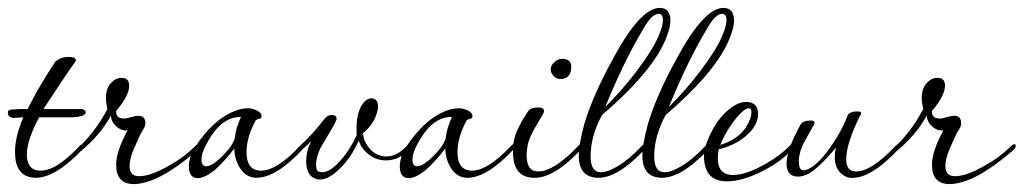

<svg xmlns="http://www.w3.org/2000/svg" viewBox="-21 -450 2591 486"><path d="M68 0Q28 -1 19 -41Q18 -48 17.5 -54Q17 -60 17 -66Q17 -104 38 -153Q25 -152 19 -152Q13 -152 15 -151Q-1 -153 -1 -164V-166Q-1 -173 13 -173L31 -174H49Q53 -182 61 -197.5Q69 -213 82 -235Q89 -247 98.5 -262Q108 -277 119 -294Q133 -306 153 -306Q171 -306 171 -297Q171 -295 169 -293Q156 -275 136 -245Q116 -215 89 -174H187Q196 -171 196 -166Q196 -157 174 -154Q170 -153 146 -153Q122 -153 78 -153Q47 -95 47 -59Q47 -18 82 -18Q99 -18 119 -29Q133 -37 148 -49.5Q163 -62 179 -79Q184 -85 188 -85Q192 -85 192 -81Q192 -76 189 -73Q119 1 68 0Z M318 16Q273 16 273 -33Q273 -67 302 -120Q287 -118 273.5 -130Q260 -142 260 -158Q234 -109 182 -66Q178 -62 172 -62Q168 -62 168 -65Q168 -69 174 -73Q219 -114 251 -174L249 -184Q248 -189 247.5 -193.5Q247 -198 247 -202Q247 -226 260 -240Q272 -253 287 -253Q306 -253 306 -233Q306 -208 273 -169V-167Q273 -150 293 -150Q301 -150 312 -154Q324 -157 329 -157Q347 -157 347 -138Q347 -131 342 -123Q335 -113 324 -87Q311 -59 309 -46Q308 -42 307.5 -38Q307 -34 307 -30Q307 -4 331 -4Q361 -4 407 -31Q427 -42 443 -54Q459 -66 472 -79Q478 -85 482 -85Q485 -85 485 -81Q485 -76 479 -70Q409 -10 361 7Q336 16 318 16Z M480 1Q457 1 457 -29Q457 -53 475 -81Q517 -144 566 -166Q587 -176 607 -176Q617 -176 629 -170.5Q641 -165 641 -155Q641 -150 634 -149Q630 -148 628.5 -147Q627 -146 626 -145Q603 -102 603 -65Q603 -18 640 -18Q679 -18 737 -79Q742 -85 745 -85Q748 -85 748 -81Q748 -77 745 -72Q678 0 628 0Q604 0 589 -21Q573 -43 572 -74Q547 -41 522 -19Q496 1 480 1ZM501 -29Q512 -29 530 -44Q546 -58 557 -71.5Q568 -85 573 -99Q575 -116 579.5 -129.5Q584 -143 589 -154Q537 -155 500 -82Q489 -62 489 -46Q489 -29 501 -29Z M783 4Q754 -2 754 -42Q754 -68 767 -93L761 -87L737 -65Q734 -61 731 -61Q726 -61 726 -66Q728 -71 733 -76Q752 -93 769 -111.5Q786 -130 801 -150Q809 -159 819 -159Q831 -159 831 -149Q831 -144 813 -114Q803 -97 797 -87Q791 -77 790 -75Q779 -51 779 -33Q779 -17 787 -15L794 -14Q814 -14 839 -41.5Q864 -69 882 -108Q879 -153 892 -179Q904 -201 919 -201Q936 -201 936 -179Q936 -176 934 -168Q927 -137 898 -113Q899 -91 916 -72.5Q933 -54 957 -54Q984 -54 1009 -81Q1017 -89 1018 -84Q1019 -83 1019 -80Q1019 -78 1016 -73Q990 -44 956 -44Q932 -44 913 -58.5Q894 -73 887 -94Q867 -49 836.5 -20.5Q806 8 783 4Z M1014 1Q991 1 991 -29Q991 -53 1009 -81Q1051 -144 1100 -166Q1121 -176 1141 -176Q1151 -176 1163 -170.5Q1175 -165 1175 -155Q1175 -150 1168 -149Q1164 -148 1162.5 -147Q1161 -146 1160 -145Q1137 -102 1137 -65Q1137 -18 1174 -18Q1213 -18 1271 -79Q1276 -85 1279 -85Q1282 -85 1282 -81Q1282 -77 1279 -72Q1212 0 1162 0Q1138 0 1123 -21Q1107 -43 1106 -74Q1081 -41 1056 -19Q1030 1 1014 1ZM1035 -29Q1046 -29 1064 -44Q1080 -58 1091 -71.5Q1102 -85 1107 -99Q1109 -116 1113.5 -129.5Q1118 -143 1123 -154Q1071 -155 1034 -82Q1023 -62 1023 -46Q1023 -29 1035 -29Z M1397 -250Q1388 -250 1380.5 -257.5Q1373 -265 1373 -274Q1373 -286 1384 -294Q1392 -301 1402 -301Q1425 -301 1425 -281Q1425 -250 1397 -250ZM1330 0Q1272 -1 1278 -80Q1279 -114 1315 -167Q1321 -178 1341 -178Q1356 -178 1356 -169L1355 -164L1330 -121Q1315 -93 1314 -78Q1313 -73 1312.5 -67.5Q1312 -62 1312 -57Q1312 -16 1341 -16Q1381 -16 1441 -79Q1447 -86 1451 -86Q1454 -85 1454 -81Q1454 -78 1451 -73Q1381 2 1330 0Z M1491 0Q1444 -2 1444 -56Q1444 -70 1447.5 -90Q1451 -110 1458 -136Q1468 -170 1486 -211.5Q1504 -253 1531 -302Q1600 -430 1649 -430Q1676 -430 1676 -398Q1676 -384 1670 -367Q1642 -278 1503 -159Q1474 -106 1474 -54Q1474 -14 1500 -14Q1517 -14 1542 -29Q1556 -37 1571 -49.5Q1586 -62 1602 -79Q1608 -86 1612 -86Q1616 -85 1616 -81Q1616 -77 1612 -73Q1542 2 1491 0ZM1511 -179Q1531 -199 1550.5 -221Q1570 -243 1589 -268Q1611 -297 1626.5 -322Q1642 -347 1650 -369Q1657 -387 1657 -399Q1657 -415 1646 -415Q1629 -415 1608 -378Q1580 -331 1556 -281Q1532 -231 1511 -179Z M1652 0Q1605 -2 1605 -56Q1605 -70 1608.5 -90Q1612 -110 1619 -136Q1629 -170 1647 -211.5Q1665 -253 1692 -302Q1761 -430 1810 -430Q1837 -430 1837 -398Q1837 -384 1831 -367Q1803 -278 1664 -159Q1635 -106 1635 -54Q1635 -14 1661 -14Q1678 -14 1703 -29Q1717 -37 1732 -49.5Q1747 -62 1763 -79Q1769 -86 1773 -86Q1777 -85 1777 -81Q1777 -77 1773 -73Q1703 2 1652 0ZM1672 -179Q1692 -199 1711.5 -221Q1731 -243 1750 -268Q1772 -297 1787.5 -322Q1803 -347 1811 -369Q1818 -387 1818 -399Q1818 -415 1807 -415Q1790 -415 1769 -378Q1741 -331 1717 -281Q1693 -231 1672 -179Z M1819 9Q1761 9 1761 -55Q1761 -77 1777 -110.5Q1793 -144 1816 -166Q1844 -192 1867 -192Q1898 -192 1898 -161Q1898 -141 1882 -121Q1852 -85 1798 -72Q1797 -65 1796.5 -59.5Q1796 -54 1796 -49Q1796 -7 1835 -7Q1866 -7 1913 -33Q1933 -44 1949 -56Q1965 -68 1976 -79Q1988 -93 1988 -81Q1988 -76 1984 -72Q1973 -59 1955.5 -45.5Q1938 -32 1913 -19Q1860 9 1819 9ZM1802 -83Q1851 -99 1869 -131Q1881 -151 1881 -165Q1881 -176 1874 -176Q1866 -176 1852 -161.5Q1838 -147 1824.5 -126Q1811 -105 1802 -83Z M2130 0Q2116 -2 2105 -14Q2092 -28 2092 -53Q2092 -64 2095 -76Q2050 -23 2025 -10Q2011 -3 1999 -3Q1970 -3 1970 -36Q1970 -70 2005 -134Q2011 -145 2031 -145Q2043 -145 2040 -136L2019 -98Q2009 -81 2005 -67Q2001 -53 2001 -43Q2001 -19 2012 -19Q2037 -19 2075 -69Q2108 -114 2125 -159Q2131 -168 2149 -168Q2159 -168 2159 -163Q2159 -161 2157 -159Q2121 -87 2121 -47Q2121 -16 2146 -16Q2185 -16 2245 -80Q2251 -86 2255 -86Q2258 -86 2258 -81Q2258 -76 2254 -73Q2181 5 2130 0Z M2383 16Q2338 16 2338 -33Q2338 -67 2367 -120Q2352 -118 2338.5 -130Q2325 -142 2325 -158Q2299 -109 2247 -66Q2243 -62 2237 -62Q2233 -62 2233 -65Q2233 -69 2239 -73Q2284 -114 2316 -174L2314 -184Q2313 -189 2312.5 -193.5Q2312 -198 2312 -202Q2312 -226 2325 -240Q2337 -253 2352 -253Q2371 -253 2371 -233Q2371 -208 2338 -169V-167Q2338 -150 2358 -150Q2366 -150 2377 -154Q2389 -157 2394 -157Q2412 -157 2412 -138Q2412 -131 2407 -123Q2400 -113 2389 -87Q2376 -59 2374 -46Q2373 -42 2372.5 -38Q2372 -34 2372 -30Q2372 -4 2396 -4Q2426 -4 2472 -31Q2492 -42 2508 -54Q2524 -66 2537 -79Q2543 -85 2547 -85Q2550 -85 2550 -81Q2550 -76 2544 -70Q2474 -10 2426 7Q2401 16 2383 16Z"/></svg>

Font: Passions Conflict
Style: Regular
Weight: 400
Designer: Robert E. Leuschke
Foundry: Robert E. Leuschke
Version: Version 1.010; ttfautohint (v1.8.3)